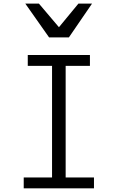

<svg xmlns="http://www.w3.org/2000/svg" viewBox="-20 -1024 640 1044"><path d="M109 -59H263V-666H131V-725H469V-666H337V-59H491V0H109ZM117.5 -1004.5H191.5L300.5 -876L406.5 -1004.5H480.5L354.5 -820.5H247Z"/></svg>

Font: JuliaMono Light
Style: Regular
Weight: 300
Monospace: yes
Designer: cormullion
Foundry: corm
Version: Version 0.054; ttfautohint (v1.8.4)